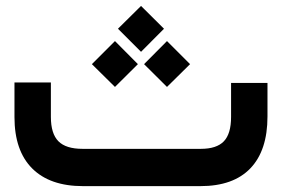

<svg xmlns="http://www.w3.org/2000/svg" viewBox="-20 -634 960 654"><path d="M261.2 -127H664.1Q717.8 -127 742.4 -152.6Q767.1 -178.2 767.1 -235.8V-332V-351.6H786.6H871.6H891.1V-332V-237.3Q891.1 -121.6 833 -60.8Q774.9 0 662.6 0H262.7Q149.9 0 89.6 -60.3Q29.3 -120.6 29.3 -235.4V-333.5V-353H48.8H133.8H153.3V-333.5V-235.8Q153.3 -178.7 179 -152.8Q204.6 -127 261.2 -127ZM381.8 -536.1 460.4 -613.8 538.6 -536.1 460.4 -457.5ZM470.7 -415.5 548.8 -494.1 627.4 -415.5 548.8 -337.9ZM293 -415.5 371.6 -494.1 449.7 -415.5 371.6 -337.9Z"/></svg>

Font: Shabnam FD
Style: Bold
Weight: 700
Foundry: DejaVu fonts team - Redesigned by Saber Rastikerdar - Based on Vazir font
Version: Version 5.00;October 20, 2019;FontCreator 12.0.0.2547 64-bit